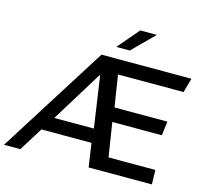

<svg xmlns="http://www.w3.org/2000/svg" viewBox="-157 -1032 1267 1173"><g transform="rotate(15 476.5 -445.0)"><path d="M-34.8 0 398 -686H967L941.5 -595.2H526.8L558.2 -395H892.8L881.5 -305.8H568.2L602.2 -90.8H898.2L900.5 0H500.5L478.5 -149.8H161.8L68.5 0ZM219.5 -237.8H469.8L423 -561.5L418.5 -561.2ZM473 -755.2 588.5 -890.2H690.8V-887.2L558.2 -755.2Z"/></g></svg>

Font: Chivo Medium
Style: Italic
Weight: 500
Italic angle: -8.05°
Designer: Hector Gatti
Foundry: Omnibus-Type
Version: Version 2.002